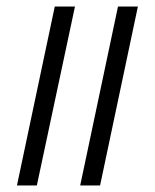

<svg xmlns="http://www.w3.org/2000/svg" viewBox="-20 -569 475 589"><path d="M226 0H287L403 -549H342ZM32 0H93L210 -549H148Z"/></svg>

Font: Noto Serif Tamil ExtraCondensed Light
Style: Italic
Weight: 300
Width: 2
Italic angle: -12°
Designer: Indian Type Foundry, Tom Grace, and the Monotype Design Team
Foundry: Monotype Imaging Inc.
Version: Version 2.003